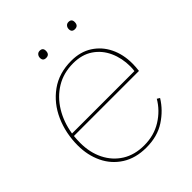

<svg xmlns="http://www.w3.org/2000/svg" viewBox="-186 -751 868 868"><g transform="rotate(-45 248.5 -316.5)"><path d="M245 9Q177 9 129 -21.5Q81 -52 56.5 -103.5Q32 -155 32 -217Q32 -295 61.5 -361.5Q91 -428 147 -468.5Q203 -509 282 -509Q340 -509 382 -482Q424 -455 446.5 -409Q469 -363 469 -305Q469 -283 466 -260H50Q48 -239 48 -217Q48 -156 72 -108Q96 -60 140 -32.5Q184 -5 245 -5Q308 -5 357 -35.5Q406 -66 434 -114L447 -106Q417 -57 366.5 -24Q316 9 245 9ZM280 -495Q218 -495 170.5 -466Q123 -437 92.5 -387Q62 -337 52 -274H451Q452 -281 452.5 -288Q453 -295 453 -302Q453 -355 433 -399Q413 -443 374.5 -469Q336 -495 280 -495ZM395 -598Q375 -598 375 -618Q375 -628 381 -635Q387 -642 397 -642Q417 -642 417 -622Q417 -598 395 -598ZM211 -598Q191 -598 191 -618Q191 -628 197 -635Q203 -642 213 -642Q233 -642 233 -622Q233 -598 211 -598Z"/></g></svg>

Font: Prodigy Sans Thin
Style: Italic
Weight: 100
Italic angle: -13°
Designer: Wei Huang
Foundry: Wei Huang
Version: Version 1.003; ttfautohint (v1.8.3)